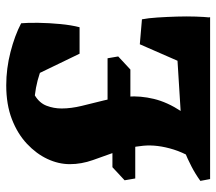

<svg xmlns="http://www.w3.org/2000/svg" viewBox="-60 -650 710 631"><g transform="rotate(-90 295.5 -335.0)"><path d="M52 0Q102 -65 119 -119.5Q136 -174 131.5 -220Q127 -266 112.5 -306.5Q98 -347 84.5 -385Q71 -423 71 -461Q71 -498 88 -534.5Q105 -571 138 -602Q171 -633 219 -651.5Q267 -670 330 -670Q385 -670 439.5 -656Q494 -642 534 -621L474 -492Q434 -533 391 -551.5Q348 -570 297 -576Q272 -561 263 -537.5Q254 -514 254 -488Q254 -457 262.5 -422Q271 -387 280.5 -349Q290 -311 293 -270Q296 -229 285.5 -185Q275 -141 244.5 -94.5Q214 -48 155 0ZM22 0 16 -32Q38 -48 63 -61Q88 -74 115 -85L116 0ZM127 0 232 -96 537 -115 554 0ZM24 -246 18 -281 61 -321H221L258 -337H419L425 -302L382 -262H243L206 -246ZM553 0 371 -16 465 -231 547 -224Q551 -204 553 -173Q555 -142 556 -109Q557 -76 556 -47Q555 -18 553 0ZM434 -429 346 -611 534 -621Q536 -600 535.5 -564.5Q535 -529 531.5 -492.5Q528 -456 521 -429Z"/></g></svg>

Font: Eczar
Style: Bold
Weight: 700
Designer: Vaibhav Singh
Foundry: Rosetta Type Foundry
Version: Version 2.000